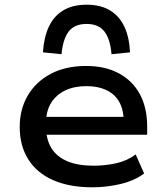

<svg xmlns="http://www.w3.org/2000/svg" viewBox="-20 -789 707 818"><path d="M373 9Q276 9 206.5 -21.5Q137 -52 100.5 -110Q64 -168 64 -248Q64 -323 98 -381.5Q132 -440 195.5 -474Q259 -508 347 -508Q428 -508 486.5 -476.5Q545 -445 576 -387.5Q607 -330 607 -250V-215H153V-291H527L507 -271Q507 -346 465 -384Q423 -422 347 -422Q297 -422 258.5 -404Q220 -386 198 -351Q176 -316 176 -264V-252Q176 -195 199 -158Q222 -121 267 -102Q312 -83 379 -83Q428 -83 475 -93.5Q522 -104 558 -131L594 -50Q553 -19 493.5 -5Q434 9 373 9ZM242 -558 163 -566Q167 -630 188 -675Q209 -720 249 -744.5Q289 -769 349 -769Q409 -769 449 -744.5Q489 -720 510 -675Q531 -630 534 -566L455 -558Q450 -622 425 -654.5Q400 -687 349 -687Q297 -687 272.5 -654.5Q248 -622 242 -558Z"/></svg>

Font: Nunito Sans 7pt SemiExpanded SemiBold
Style: Regular
Weight: 600
Width: 6
Designer: Vernon Adams
Foundry: Vernon Adams
Version: Version 3.101;gftools[0.9.27]